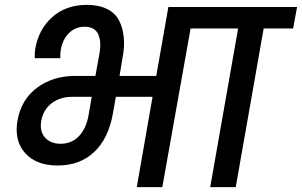

<svg xmlns="http://www.w3.org/2000/svg" viewBox="-20 -769 1241 789"><path d="M229 -178.2Q274.4 -178.2 304.4 -209.5Q334.5 -240.7 344.2 -296.9L356.9 -371.1H275.9Q227.1 -371.1 192.6 -345Q158.2 -318.8 149.9 -273.9Q141.6 -230.5 164.6 -204.3Q187.5 -178.2 229 -178.2ZM216.8 -88.9Q128.9 -88.9 83.3 -139.9Q37.6 -190.9 51.8 -273.9Q67.9 -361.3 133.1 -409.2Q198.2 -457 288.1 -457H372.1L388.2 -545.9Q397.9 -599.1 383.3 -629.2Q368.7 -659.2 327.1 -659.2Q291 -659.2 264.6 -634.3Q238.3 -609.4 230 -565.9Q226.6 -547.4 228 -529.8H123Q121.6 -547.4 125 -569.8Q139.6 -650.4 195.8 -699.7Q252 -749 336.9 -749Q385.7 -749 419.2 -732.4Q452.6 -715.8 468.5 -686.3Q484.4 -656.7 488.5 -616.2Q492.7 -575.7 482.9 -527.8L471.2 -457H622.1L671.9 -740.2H899.9L884.8 -651.9H763.2L647 0H542L606.9 -371.1H456.1L443.8 -301.8Q425.8 -200.2 367.2 -144.5Q308.6 -88.9 216.8 -88.9Z M843.8 0 958.5 -651.9H836.4L851.6 -740.2H1200.7L1184.6 -651.9H1063.5L948.7 0Z"/></svg>

Font: SVN-Poppins Medium
Style: Italic
Weight: 500
Italic angle: -10°
Designer: Ninad Kale (Devanagari), Jonny Pinhorn (Latin)
Foundry: Indian Type Foundry
Version: Version 3.002 2017